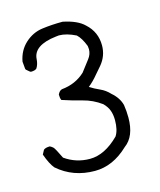

<svg xmlns="http://www.w3.org/2000/svg" viewBox="-77 -893 470 564"><g transform="rotate(-15 158.0 -611.0)"><path d="M144 -387Q78 -387 31 -428Q19 -442 8 -473L15 -486Q21 -491 34 -491Q40 -488 44 -484Q48 -480 63 -449Q97 -425 139 -425Q184 -425 228 -469Q239 -486 239 -516Q239 -532 234.5 -545Q230 -558 218 -570Q192 -589 162 -596.5Q132 -604 102 -614Q99 -620 99 -631Q104 -642 112 -644Q154 -648 183 -675L209 -709Q219 -722 219 -737L218 -747Q208 -773 195 -785Q167 -799 144 -799L135 -798Q65 -790 63 -748Q62 -733 55 -722Q50 -717 37 -717Q33 -719 29 -723Q28 -723 28 -724Q24 -726 23 -730L21 -752Q27 -785 50 -806Q73 -827 102.5 -831Q132 -835 165 -835Q209 -826 229 -806Q259 -779 259 -738Q259 -706 238 -681L219 -659Q206 -643 190 -630Q204 -621 220 -614Q236 -607 249 -593Q270 -575 276 -552Q279 -533 279 -513Q279 -456 246 -432Q199 -387 144 -387Z"/></g></svg>

Font: Yozai
Style: Regular
Weight: 400
Designer: LXGW / Y.OzVox
Foundry: LXGW / Y.OzVox
Version: Version 0.861;October 22, 2024